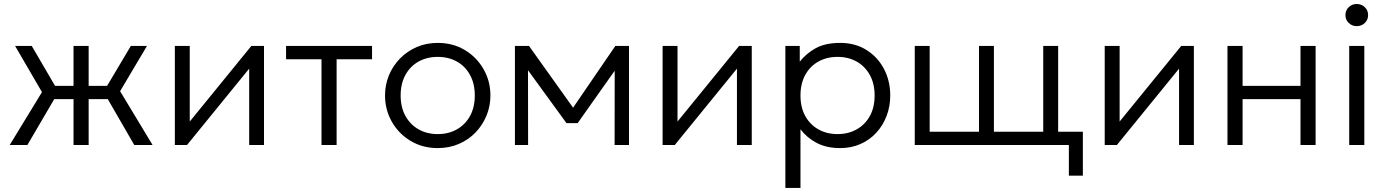

<svg xmlns="http://www.w3.org/2000/svg" viewBox="-20 -710 6782 940"><path d="M340 0V-224.5H209V-289.5H340V-485H414V-289.5H544.5V-224.5H414V0ZM27.5 0 185.5 -259 54 -485H135.5L266.5 -260.5L114 0ZM637.5 0 487 -260.5 620.5 -485H699.5L568 -263.5L727 0Z M836 0V-485H909V-115L1210.5 -485H1272.5V0H1200V-374L895.5 0Z M1554 0V-420H1380.5V-485H1801.5V-420H1628V0Z M2123 15Q2049 15 1990.5 -20Q1932 -55 1898.5 -113.8Q1865 -172.5 1865 -242.5Q1865 -295 1884.2 -341.5Q1903.5 -388 1938.5 -423.8Q1973.5 -459.5 2020.5 -479.8Q2067.5 -500 2123 -500Q2197.5 -500 2255.8 -465Q2314 -430 2347.5 -371.2Q2381 -312.5 2381 -242.5Q2381 -190.5 2361.8 -143.8Q2342.5 -97 2308 -61.2Q2273.5 -25.5 2226.2 -5.2Q2179 15 2123 15ZM2123 -53.5Q2176 -53.5 2217 -76.8Q2258 -100 2281.2 -142.2Q2304.5 -184.5 2304.5 -242.5Q2304.5 -300.5 2281.2 -343Q2258 -385.5 2217 -408.5Q2176 -431.5 2123 -431.5Q2070 -431.5 2029 -408.5Q1988 -385.5 1964.8 -343Q1941.5 -300.5 1941.5 -242.5Q1941.5 -184.5 1965 -142.2Q1988.5 -100 2029.2 -76.8Q2070 -53.5 2123 -53.5Z M2501 0V-485H2567H2570L2802 -160L2769.5 -159L2992.5 -485H3059.5V0H2989L2989.5 -389.5L3003 -383L2808 -107H2753.5L2552 -384L2565 -390L2565.5 0Z M3224 0V-485H3297V-115L3598.5 -485H3660.5V0H3588V-374L3283.5 0Z M3825 210V-485H3895.5V-408Q3926.5 -448 3973.5 -474Q4020.5 -500 4094 -500Q4166.5 -500 4221.8 -465.5Q4277 -431 4307.8 -372.5Q4338.5 -314 4338.5 -242.5Q4338.5 -189.5 4320.8 -142.8Q4303 -96 4270.5 -60.5Q4238 -25 4193 -5Q4148 15 4093.5 15Q4026.5 15 3978.5 -10.2Q3930.5 -35.5 3899 -77V210ZM4080.5 -53.5Q4133.5 -53.5 4174.5 -76.8Q4215.5 -100 4238.8 -142.2Q4262 -184.5 4262 -242.5Q4262 -300.5 4238.5 -343Q4215 -385.5 4174.2 -408.5Q4133.5 -431.5 4080.5 -431.5Q4027.5 -431.5 3986.5 -408.5Q3945.5 -385.5 3922.2 -343Q3899 -300.5 3899 -242.5Q3899 -184.5 3922.2 -142.2Q3945.5 -100 3986.5 -76.8Q4027.5 -53.5 4080.5 -53.5Z M5213 150V0H5115.5V-65H5281.5V150ZM4458.5 0V-485H4531.5V-65H4773V-485H4846V-65H5087.5V-485H5160.5V0Z M5388.5 0V-485H5461.5V-115L5763 -485H5825V0H5752.5V-374L5448 0Z M5989.5 0V-485H6063.5V-289.5H6347V-485H6421V0H6347V-224.5H6063.5V0Z M6585.5 0V-485H6659.5V0ZM6622.5 -582Q6599.5 -582 6583.2 -597.5Q6567 -613 6567 -636Q6567 -659.5 6583.2 -675Q6599.5 -690.5 6622.5 -690.5Q6645.5 -690.5 6661.8 -675Q6678 -659.5 6678 -636Q6678 -613 6661.8 -597.5Q6645.5 -582 6622.5 -582Z"/></svg>

Font: Geologica Cursive ExtraLight
Style: Regular
Weight: 250
Designer: Sindre Bremnes, Frode Helland
Foundry: Monokrom Skriftforlag AS
Version: Version 1.010;gftools[0.9.28]